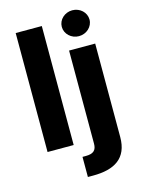

<svg xmlns="http://www.w3.org/2000/svg" viewBox="-141 -851 837 1134"><g transform="rotate(-15 277.5 -283.5)"><path d="M218.8 -727.5H59.1V0H218.8ZM336.9 -545.9V22.9C336.9 62 319.8 81.1 271.5 81.1H251V204.1H283.2C414.1 204.1 496.6 155.8 496.6 25.4V-545.9ZM416 -612.8C462.9 -612.8 501 -648.4 501 -691.9C501 -735.8 462.9 -771 416 -771C369.6 -771 331.5 -735.8 331.5 -691.9C331.5 -648.4 369.6 -612.8 416 -612.8Z"/></g></svg>

Font: Raveo
Style: Bold
Weight: 700
Designer: Jakub Foglar, Rasmus Andersson (Inter)
Foundry: Jakubfoglar.com
Version: Version 1.100;Glyphs 3.2.3 (3260)